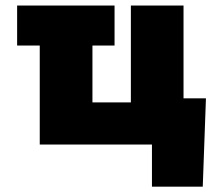

<svg xmlns="http://www.w3.org/2000/svg" viewBox="-20 -536 791 712"><path d="M404.8 -515.6V-367.2H322.8V-156.2H465.3V-515.6H660.6V-171.4H743.7L731.9 156.2H543.5V0H127.4V-367.2H43.5V-515.6Z"/></svg>

Font: Inter Display Black
Style: Regular
Weight: 900
Designer: Rasmus Andersson
Foundry: rsms
Version: Version 4.000;git-a52131595